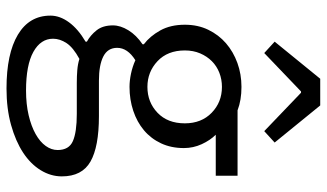

<svg xmlns="http://www.w3.org/2000/svg" viewBox="-227 -553 1004 590"><g transform="rotate(90 275.0 -258.0)"><path d="M108 -19Q69 4 48.5 32Q28 60 28 89Q28 154 86.5 189Q145 224 252 224Q314 224 364 210Q414 196 449 173Q484 150 503 119Q522 88 522 54Q522 -8 476.5 -34Q431 -60 337 -60H228Q180 -60 153.5 -73.5Q127 -87 127 -116Q127 -148 165 -172Q185 -163 206.5 -158.5Q228 -154 247 -154Q286 -154 320.5 -165.5Q355 -177 380.5 -198.5Q406 -220 420.5 -251Q435 -282 435 -321Q435 -350 423 -376Q411 -402 394 -419H520V-486H319Q288 -498 247 -498Q208 -498 173.5 -485.5Q139 -473 113 -450.5Q87 -428 71.5 -396Q56 -364 56 -324Q56 -280 73.5 -248.5Q91 -217 116 -198V-194Q88 -175 73 -150.5Q58 -126 58 -103Q58 -72 73 -53Q88 -34 108 -23ZM330 8Q386 8 413.5 20Q441 32 441 67Q441 86 428.5 103.5Q416 121 392 134.5Q368 148 334 156Q300 164 258 164Q180 164 139.5 141.5Q99 119 99 81Q99 60 112.5 39.5Q126 19 161 0Q177 5 195.5 6.5Q214 8 235 8ZM135 -324Q135 -350 144 -371Q153 -392 168 -407Q183 -422 203.5 -430Q224 -438 247 -438Q294 -438 326.5 -406.5Q359 -375 359 -324Q359 -271 326.5 -240Q294 -209 247 -209Q201 -209 168 -240Q135 -271 135 -324ZM108 -600 143 -568 261 -681H265L383 -568L418 -600L304 -740H222Z"/></g></svg>

Font: Codetta
Style: Regular
Weight: 400
Italic angle: -11°
Designer: Ulrich Proeller
Foundry: PROSA GmbH
Version: Version 2.00;September 29, 2018;FontCreator 11.5.0.2427 64-b